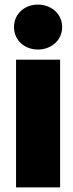

<svg xmlns="http://www.w3.org/2000/svg" viewBox="-20 -804 320 837"><path d="M251 -686C251 -628 203 -588 145 -588C88 -588 41 -628 41 -686C41 -744 88 -784 145 -784C203 -784 251 -744 251 -686ZM242 13H50V-544H242Z"/></svg>

Font: Repo Black
Style: Regular
Weight: 900
Designer: Stefan Peev
Foundry: Context Ltd
Version: Version 1.502